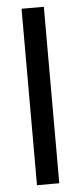

<svg xmlns="http://www.w3.org/2000/svg" viewBox="-52 -744 327 774"><g transform="rotate(-5 111.0 -357.0)"><path d="M65.8 0V-714H156V0Z"/></g></svg>

Font: Outfit Thin
Style: Regular
Weight: 100
Designer: Rodrigo Fuenzalida
Foundry: fragTYPE
Version: Version 1.000